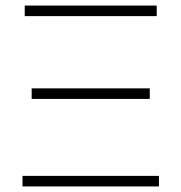

<svg xmlns="http://www.w3.org/2000/svg" viewBox="-20 -671 653 691"><path d="M69 -651H544V-613H69ZM519 -315H94V-353H519ZM552 0H61V-38H552Z"/></svg>

Font: Ysabeau Light
Style: Regular
Weight: 300
Designer: Christian Thalmann (Catharsis Fonts)
Version: Version 0.003